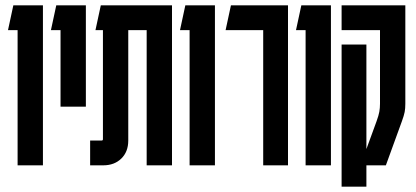

<svg xmlns="http://www.w3.org/2000/svg" viewBox="-20 -620 1560 720"><path d="M141 -600V0H46V-507H10L30 -600Z M207 -220V-507H171L191 -600H302V-220Z M358 -600H625V0H530V-507H461V-93Q461 -51 435 -25.5Q409 0 367 0H318V-93H361Q366 -93 366 -98V-507H338Z M786 -600V0H691V-507H655L675 -600Z M1060 -600V0H967V-507H826L846 -600Z M1221 -600V0H1126V-507H1090L1110 -600Z M1261 -453H1354V-61L1392 -165Q1400 -187 1402.5 -201Q1405 -215 1405 -231V-507H1261V-600H1500V-231Q1500 -213 1497.5 -200Q1495 -187 1487 -165L1427 0H1354V80H1261Z"/></svg>

Font: Karantina
Style: Regular
Weight: 400
Designer: Rony Koch
Foundry: Rony Koch
Version: Version 1.000; ttfautohint (v1.8.3)